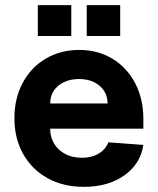

<svg xmlns="http://www.w3.org/2000/svg" viewBox="-20 -710 613 746"><path d="M36 -250.7Q36 -327.4 68 -387.7Q100 -448 157.5 -482Q215 -516 287.5 -516Q360 -516 416.5 -482Q473 -448 505 -387Q537 -326 537 -248V-210H175Q175 -176.7 190.7 -151.2Q206.3 -125.7 234.1 -111.4Q262 -97 298 -97Q336 -97 363 -113Q390 -129 401 -157L537 -147Q526 -73 463 -28.5Q400 16 306 16Q226 16 165.1 -17.5Q104.3 -51 70.1 -111.5Q36 -172 36 -250.7ZM287.2 -403Q254.4 -403 228.8 -390.9Q203.2 -378.8 189.1 -357.5Q175 -336.2 175 -308H398Q398 -336 383.9 -357.5Q369.8 -378.9 344.9 -391Q320 -403 287.2 -403ZM317 -690H447V-570H317ZM127 -690H257V-570H127Z"/></svg>

Font: Uncut Sans Variable
Style: Regular
Weight: 400
Designer: Kasper Nordkvist
Foundry: UNCUT.wtf
Version: Version 1.303;Glyphs 3.1.2 (3151)